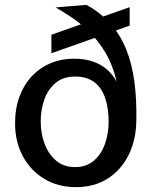

<svg xmlns="http://www.w3.org/2000/svg" viewBox="-20 -760 624 790"><path d="M292.5 10Q217.5 10 161 -24.8Q104.5 -59.5 73.2 -118.8Q42 -178 42 -252Q42 -315 60.8 -364.2Q79.5 -413.5 112.5 -448Q145.5 -482.5 189.2 -500.5Q233 -518.5 283 -518.5Q329 -518.5 363.2 -506.5Q397.5 -494.5 421.2 -473.2Q445 -452 460 -424Q443.5 -494 412.8 -545Q382 -596 345.2 -631.2Q308.5 -666.5 272.5 -690Q236.5 -713.5 209 -729.5L335.5 -740Q395.5 -707 435.8 -661Q476 -615 499.5 -556.2Q523 -497.5 532.8 -425.2Q542.5 -353 541 -267Q540.5 -186 509.8 -123.5Q479 -61 423.5 -25.5Q368 10 292.5 10ZM289 -72.5Q336.5 -72.5 367.2 -99.8Q398 -127 412.5 -169.8Q427 -212.5 427 -259Q427 -314 413 -356Q399 -398 368.5 -421.5Q338 -445 289 -445Q241.5 -445 210.2 -420Q179 -395 163.2 -352.8Q147.5 -310.5 147.5 -259Q147.5 -212.5 163 -169.8Q178.5 -127 210 -99.8Q241.5 -72.5 289 -72.5ZM191.5 -541V-617L513.5 -730.5V-654.5Z"/></svg>

Font: Public Sans Medium
Style: Regular
Weight: 500
Designer: The Public Sans Project Authors: Dan O. Williams and USWDS (Libre Franklin designed by Pablo Impallari and Rodrigo Fuenz
Version: Version 1.007